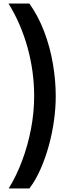

<svg xmlns="http://www.w3.org/2000/svg" viewBox="-20 -887 380 1085"><path d="M295 -344Q295 -277 285 -205Q275 -133 255.5 -62.5Q236 8 208.5 70Q181 132 146 178H29Q72 109 104.5 22.5Q137 -64 155 -157.5Q173 -251 173 -344Q173 -484 135.5 -619Q98 -754 28 -867H146Q196 -797 229.5 -709Q263 -621 279 -526.5Q295 -432 295 -344Z"/></svg>

Font: Noto Sans Malayalam UI ExtraCondensed
Style: Bold
Weight: 700
Width: 2
Designer: Jelle Bosma - Monotype Design Team
Foundry: Monotype Imaging Inc.
Version: Version 2.104; ttfautohint (v1.8.4.7-5d5b)